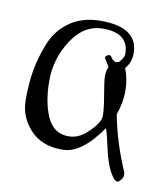

<svg xmlns="http://www.w3.org/2000/svg" viewBox="-54 -399 393 473"><g transform="rotate(10 142.0 -162.5)"><path d="M162 -354Q255 -354 255 -289Q255 -266 240 -249H241Q251 -223 251 -194Q251 -165 240 -134Q253 -66 282 1Q284 5 284 10.5Q284 16 279 22.5Q274 29 270 29Q262 29 251 8.5Q240 -12 232 -48.5Q224 -85 220 -96Q171 -25 124 -25Q122 -25 121 -25Q71 -25 42 -56.5Q13 -88 13 -130Q13 -172 18.5 -204Q24 -236 38 -272Q52 -308 82 -330Q114 -354 162 -354ZM235 -284Q235 -336 171 -336Q123 -336 92.5 -289Q62 -242 62 -187.5Q62 -133 78.5 -96.5Q95 -60 132 -60Q156 -60 176 -78Q207 -106 207 -124Q207 -142 201 -176Q195 -210 195 -222.5Q195 -235 200 -245Q192 -259 188.5 -263.5Q185 -268 191.5 -272.5Q198 -277 203 -271H202Q209 -261 216 -260Q220 -262 223 -262Q235 -274 235 -284Z"/></g></svg>

Font: Ruge Boogie
Style: Regular
Weight: 400
Version: Version 1.003